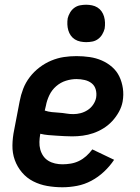

<svg xmlns="http://www.w3.org/2000/svg" viewBox="-20 -779 590 811"><path d="M244 12Q211 12 179.5 6.5Q148 1 120.5 -13Q93 -27 73 -50.5Q53 -74 42.5 -103Q32 -132 32.5 -165Q33 -198 40 -231L63 -351Q68 -378 78 -404Q88 -430 105.5 -453Q123 -476 146.5 -494Q170 -512 196.5 -523Q223 -534 249.5 -538Q276 -542 303 -542Q331 -542 358.5 -538Q386 -534 410 -523.5Q434 -513 453.5 -496Q473 -479 484 -456Q495 -433 499 -406Q503 -379 498 -350Q494 -328 482.5 -307Q471 -286 454.5 -268Q438 -250 417 -237Q396 -224 374 -216.5Q352 -209 329.5 -206Q307 -203 285 -203Q268 -203 251.5 -204Q235 -205 217.5 -206Q200 -207 183.5 -208.5Q167 -210 150 -214V-213Q147 -196 146.5 -179.5Q146 -163 150 -148Q154 -133 162.5 -120.5Q171 -108 184 -100Q197 -92 212.5 -88.5Q228 -85 244 -85Q261 -85 279 -88Q297 -91 313.5 -99Q330 -107 344 -119.5Q358 -132 370 -148L462 -104Q444 -77 419.5 -54Q395 -31 366 -15.5Q337 0 305.5 6Q274 12 244 12ZM290 -297Q305 -297 320.5 -301Q336 -305 350 -314Q364 -323 373.5 -337Q383 -351 386 -366Q389 -384 384.5 -400.5Q380 -417 367.5 -427Q355 -437 338 -441Q321 -445 303 -445Q281 -445 258.5 -438Q236 -431 217.5 -415Q199 -399 188.5 -377Q178 -355 174 -333L169 -312Q184 -307 199 -305.5Q214 -304 229.5 -303Q245 -302 259.5 -299.5Q274 -297 290 -297ZM344 -601Q332 -601 319.5 -603.5Q307 -606 296.5 -612.5Q286 -619 279 -629Q272 -639 268.5 -651Q265 -663 264.5 -676Q264 -689 266 -702Q269 -714 276 -726Q283 -738 294 -746Q305 -754 318 -756.5Q331 -759 344 -759Q356 -759 368.5 -756.5Q381 -754 391.5 -747.5Q402 -741 409 -731Q416 -721 419.5 -709Q423 -697 423.5 -684Q424 -671 422 -658Q419 -646 412 -634Q405 -622 394 -614Q383 -606 370 -603.5Q357 -601 344 -601Z"/></svg>

Font: Lode Term
Style: Bold Italic
Weight: 700
Italic angle: -11°
Monospace: yes
Designer: Belleve Invis
Foundry: Belleve Invis
Version: Version 29.2.0